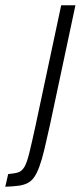

<svg xmlns="http://www.w3.org/2000/svg" viewBox="-75 -708 306 728"><path d="M-55 0 -44 -48Q-20 -50 -6 -54.5Q8 -59 17.5 -75Q27 -91 36 -127.5Q45 -164 59 -228L157 -688H211L115 -237Q103 -182 93.5 -142.5Q84 -103 74.5 -77Q65 -51 54.5 -36Q44 -21 29 -13.5Q14 -6 -6.5 -3.5Q-27 -1 -55 0Z"/></svg>

Font: Saira ExtraCondensed Light
Style: Italic
Weight: 300
Width: 2
Italic angle: -12°
Designer: Hector Gatti with collaboration of the Omnibus-Type team
Foundry: Omnibus-Type
Version: Version 1.101